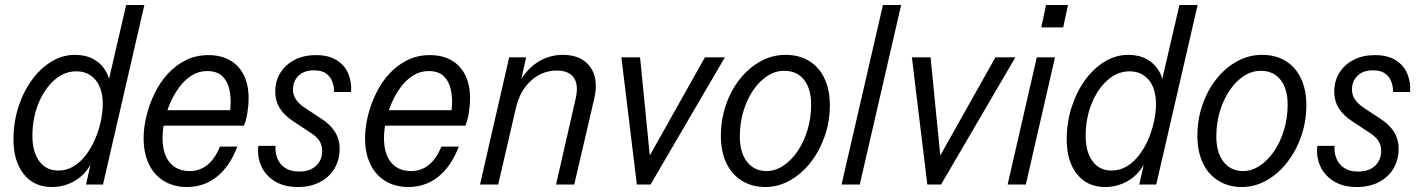

<svg xmlns="http://www.w3.org/2000/svg" viewBox="-20 -740 5687 770"><path d="M325 0 347 -98 349 -91Q325 -42 282 -16Q239 10 188 10Q116 10 75 -42Q34 -94 34 -180Q34 -249 53.5 -310Q73 -371 107 -418Q141 -465 185.5 -492.5Q230 -520 281 -520Q324 -520 355.5 -502.5Q387 -485 405 -453.5Q423 -422 421 -379L406 -375L486 -720H559L393 0ZM214 -56Q248 -56 276 -73.5Q304 -91 325.5 -119.5Q347 -148 362 -183.5Q377 -219 384.5 -255Q392 -291 392 -322Q392 -385 363 -419.5Q334 -454 286 -454Q237 -454 197 -418Q157 -382 133.5 -323.5Q110 -265 110 -195Q110 -131 137.5 -93.5Q165 -56 214 -56Z M730 10Q677 10 637.5 -14Q598 -38 577 -82Q556 -126 556 -186Q556 -229 567.5 -275.5Q579 -322 600 -365.5Q621 -409 652.5 -443.5Q684 -478 725 -498.5Q766 -519 816 -519Q866 -519 902 -498.5Q938 -478 957.5 -439.5Q977 -401 977 -346Q977 -317 972 -286.5Q967 -256 958 -236H615L628 -298H929L894 -246Q902 -278 904.5 -314.5Q907 -351 899.5 -383Q892 -415 871 -435Q850 -455 811 -455Q777 -455 749 -437.5Q721 -420 699.5 -391Q678 -362 662.5 -326.5Q647 -291 639.5 -254.5Q632 -218 632 -186Q632 -123 660.5 -88.5Q689 -54 741 -54Q781 -54 811.5 -78.5Q842 -103 862 -152H932Q901 -72 849.5 -31Q798 10 730 10Z M1174 10Q1119 10 1081.5 -13.5Q1044 -37 1027.5 -74.5Q1011 -112 1016 -155H1085Q1083 -128 1092.5 -104.5Q1102 -81 1123.5 -66.5Q1145 -52 1179 -52Q1223 -52 1247.5 -75Q1272 -98 1272 -135Q1272 -159 1260 -176.5Q1248 -194 1222 -210L1163 -249Q1124 -273 1104 -303Q1084 -333 1084 -373Q1084 -416 1105 -449Q1126 -482 1162.5 -500.5Q1199 -519 1247 -519Q1298 -519 1330.5 -498.5Q1363 -478 1377 -444Q1391 -410 1388 -371H1320Q1320 -393 1312.5 -413Q1305 -433 1287.5 -445.5Q1270 -458 1239 -458Q1200 -458 1177.5 -436.5Q1155 -415 1155 -380Q1155 -359 1167 -341Q1179 -323 1205 -306L1264 -267Q1303 -243 1322.5 -212.5Q1342 -182 1342 -143Q1342 -98 1321 -63.5Q1300 -29 1262.5 -9.5Q1225 10 1174 10Z M1618 10Q1565 10 1525.5 -14Q1486 -38 1465 -82Q1444 -126 1444 -186Q1444 -229 1455.5 -275.5Q1467 -322 1488 -365.5Q1509 -409 1540.5 -443.5Q1572 -478 1613 -498.5Q1654 -519 1704 -519Q1754 -519 1790 -498.5Q1826 -478 1845.5 -439.5Q1865 -401 1865 -346Q1865 -317 1860 -286.5Q1855 -256 1846 -236H1503L1516 -298H1817L1782 -246Q1790 -278 1792.5 -314.5Q1795 -351 1787.5 -383Q1780 -415 1759 -435Q1738 -455 1699 -455Q1665 -455 1637 -437.5Q1609 -420 1587.5 -391Q1566 -362 1550.5 -326.5Q1535 -291 1527.5 -254.5Q1520 -218 1520 -186Q1520 -123 1548.5 -88.5Q1577 -54 1629 -54Q1669 -54 1699.5 -78.5Q1730 -103 1750 -152H1820Q1789 -72 1737.5 -31Q1686 10 1618 10Z M1905 0 2022 -510H2090L2066 -402H2071L1978 0ZM2210 0 2289 -346Q2301 -400 2281 -428.5Q2261 -457 2213 -457Q2154 -457 2109.5 -416.5Q2065 -376 2049 -307L2062 -409Q2092 -463 2137.5 -491.5Q2183 -520 2237 -520Q2311 -520 2346 -473Q2381 -426 2364 -348L2283 0Z M2534 0 2472 -510H2547L2591 -65H2557L2807 -510H2887L2589 0Z M3049 10Q2996 10 2955.5 -15Q2915 -40 2893 -86Q2871 -132 2871 -195Q2871 -261 2891.5 -320Q2912 -379 2948 -424Q2984 -469 3031 -494.5Q3078 -520 3130 -520Q3185 -520 3225 -495.5Q3265 -471 3286.5 -425.5Q3308 -380 3308 -319Q3308 -252 3287 -192.5Q3266 -133 3230 -87.5Q3194 -42 3147.5 -16Q3101 10 3049 10ZM3054 -54Q3089 -54 3121.5 -75.5Q3154 -97 3179 -134Q3204 -171 3218.5 -219Q3233 -267 3233 -320Q3233 -384 3204.5 -420Q3176 -456 3125 -456Q3089 -456 3057 -435Q3025 -414 3000.5 -378Q2976 -342 2961.5 -294.5Q2947 -247 2947 -193Q2947 -128 2976 -91Q3005 -54 3054 -54Z M3355 0 3521 -720H3594L3428 0Z M3699 0 3637 -510H3712L3756 -65H3722L3972 -510H4052L3754 0Z M4021 0 4138 -510H4211L4094 0ZM4156 -630 4175 -720H4263L4244 -630Z M4549 0 4571 -98 4573 -91Q4549 -42 4506 -16Q4463 10 4412 10Q4340 10 4299 -42Q4258 -94 4258 -180Q4258 -249 4277.5 -310Q4297 -371 4331 -418Q4365 -465 4409.5 -492.5Q4454 -520 4505 -520Q4548 -520 4579.5 -502.5Q4611 -485 4629 -453.5Q4647 -422 4645 -379L4630 -375L4710 -720H4783L4617 0ZM4438 -56Q4472 -56 4500 -73.5Q4528 -91 4549.5 -119.5Q4571 -148 4586 -183.5Q4601 -219 4608.5 -255Q4616 -291 4616 -322Q4616 -385 4587 -419.5Q4558 -454 4510 -454Q4461 -454 4421 -418Q4381 -382 4357.5 -323.5Q4334 -265 4334 -195Q4334 -131 4361.5 -93.5Q4389 -56 4438 -56Z M4960 10Q4907 10 4866.5 -15Q4826 -40 4804 -86Q4782 -132 4782 -195Q4782 -261 4802.5 -320Q4823 -379 4859 -424Q4895 -469 4942 -494.5Q4989 -520 5041 -520Q5096 -520 5136 -495.5Q5176 -471 5197.5 -425.5Q5219 -380 5219 -319Q5219 -252 5198 -192.5Q5177 -133 5141 -87.5Q5105 -42 5058.5 -16Q5012 10 4960 10ZM4965 -54Q5000 -54 5032.5 -75.5Q5065 -97 5090 -134Q5115 -171 5129.5 -219Q5144 -267 5144 -320Q5144 -384 5115.5 -420Q5087 -456 5036 -456Q5000 -456 4968 -435Q4936 -414 4911.5 -378Q4887 -342 4872.5 -294.5Q4858 -247 4858 -193Q4858 -128 4887 -91Q4916 -54 4965 -54Z M5421 10Q5366 10 5328.5 -13.5Q5291 -37 5274.5 -74.5Q5258 -112 5263 -155H5332Q5330 -128 5339.5 -104.5Q5349 -81 5370.5 -66.5Q5392 -52 5426 -52Q5470 -52 5494.5 -75Q5519 -98 5519 -135Q5519 -159 5507 -176.5Q5495 -194 5469 -210L5410 -249Q5371 -273 5351 -303Q5331 -333 5331 -373Q5331 -416 5352 -449Q5373 -482 5409.5 -500.5Q5446 -519 5494 -519Q5545 -519 5577.5 -498.5Q5610 -478 5624 -444Q5638 -410 5635 -371H5567Q5567 -393 5559.5 -413Q5552 -433 5534.5 -445.5Q5517 -458 5486 -458Q5447 -458 5424.5 -436.5Q5402 -415 5402 -380Q5402 -359 5414 -341Q5426 -323 5452 -306L5511 -267Q5550 -243 5569.5 -212.5Q5589 -182 5589 -143Q5589 -98 5568 -63.5Q5547 -29 5509.5 -9.5Q5472 10 5421 10Z"/></svg>

Font: Instrument Sans SemiCondensed
Style: Italic
Weight: 400
Width: 4
Italic angle: -13°
Designer: Rodrigo Fuenzalida
Foundry: fragTYPE
Version: Version 1.000;gftools[0.9.28]